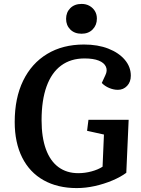

<svg xmlns="http://www.w3.org/2000/svg" viewBox="-20 -945 718 979"><path d="M636 -334 624 -64Q596 -43 553.5 -25Q511 -7 464 3.5Q417 14 371 14Q274 14 202.5 -26Q131 -66 93 -142Q55 -218 55 -323Q55 -445 98 -533.5Q141 -622 220.5 -670Q300 -718 408 -718Q479 -718 532.5 -697Q586 -676 616.5 -640Q647 -604 647 -559Q647 -527 628 -507Q609 -487 581 -487Q559 -487 536.5 -496.5Q514 -506 499 -522L517 -561Q529 -585 520 -605Q511 -625 483.5 -636Q456 -647 411 -647Q341 -647 292 -611Q243 -575 217.5 -504.5Q192 -434 192 -332Q192 -245 214 -184.5Q236 -124 278 -93Q320 -62 379 -62Q413 -62 446.5 -71Q480 -80 503 -95L510 -259L424 -278L431 -334ZM317 -849Q317 -882 338.5 -903.5Q360 -925 396 -925Q419 -925 436.5 -915Q454 -905 464 -888.5Q474 -872 474 -850Q474 -817 452.5 -795Q431 -773 396 -773Q360 -773 338.5 -794.5Q317 -816 317 -849Z"/></svg>

Font: Literata 18pt SemiBold
Style: Italic
Weight: 600
Italic angle: -2°
Designer: Latin by Veronika Burian and Jose Scaglione. Greek by Irene Vlachou. Cyrillic by Vera Evstafieva
Foundry: TypeTogether
Version: Version 3.103;gftools[0.9.29]